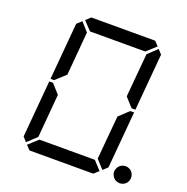

<svg xmlns="http://www.w3.org/2000/svg" viewBox="-168 -1157 1280 1314"><g transform="rotate(20 472.0 -500.0)"><path d="M900.4 -85.9Q905.3 -74.2 905.3 -62Q905.3 -49.8 900.4 -38.1Q895.5 -26.4 887.7 -18.1Q879.9 -9.8 867.7 -4.9Q855.5 0 843.8 0Q832 0 819.8 -4.9Q807.6 -9.8 799.8 -18.1Q792 -26.4 786.6 -38.1Q781.2 -49.8 781.2 -62Q781.2 -74.2 786.6 -85.9Q792 -97.7 799.8 -106Q807.6 -114.3 819.8 -119.1Q832 -124 843.8 -124Q855.5 -124 867.7 -119.1Q879.9 -114.3 887.7 -106Q895.5 -97.7 900.4 -85.9ZM145.5 -44.9 117.2 -76.2 153.3 -490.2H180.7L184.6 -485.4L240.2 -423.8L212.9 -107.4ZM186.5 -514.6 182.6 -509.8H155.3L191.4 -923.8L225.6 -955.1L281.2 -892.6L253.9 -576.2ZM240.2 -968.8 274.4 -1000H739.3L768.6 -968.8L700.2 -907.2H297.9ZM739.3 -485.4 745.1 -489.3H771.5L735.4 -76.2L702.1 -44.9L645.5 -107.4L673.8 -423.8ZM781.2 -955.1 809.6 -923.8 773.4 -509.8H747.1L742.2 -513.7L686.5 -575.2L714.8 -892.6ZM686.5 -31.2 652.3 0H187.5L158.2 -31.2L226.6 -92.8H629.9Z"/></g></svg>

Font: my7seg
Style: Book
Weight: 400
Italic angle: -5°
Designer: Keshikan(Twitter:@keshinomi_88pro)
Version: Version 0.46